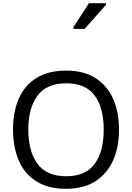

<svg xmlns="http://www.w3.org/2000/svg" viewBox="-20 -1164 821 1194"><path d="M720 -358Q720 -247 682.5 -164.5Q645 -82 572 -36Q499 10 391 10Q280 10 206.5 -36Q133 -82 97 -165Q61 -248 61 -359Q61 -469 97 -551Q133 -633 206.5 -679Q280 -725 392 -725Q499 -725 572 -679.5Q645 -634 682.5 -551.5Q720 -469 720 -358ZM156 -358Q156 -223 213 -145.5Q270 -68 391 -68Q513 -68 569 -145.5Q625 -223 625 -358Q625 -493 569 -569.5Q513 -646 392 -646Q271 -646 213.5 -569.5Q156 -493 156 -358ZM437 -984V-996L533 -1144H639V-1134L506 -984Z"/></svg>

Font: Noto Sans Tifinagh Azawagh
Style: Regular
Weight: 400
Designer: JamraPatel
Foundry: JamraPatel LLC
Version: Version 2.006; ttfautohint (v1.8.4.7-5d5b)